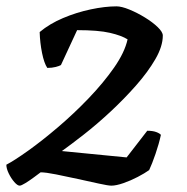

<svg xmlns="http://www.w3.org/2000/svg" viewBox="-22 -585 588 605"><path d="M40 0Q33 0 23 -11.5Q13 -23 5.5 -38.5Q-2 -54 -2 -66Q23 -79 66.5 -110Q110 -141 160.5 -184Q211 -227 257.5 -275.5Q304 -324 337.5 -372Q371 -420 380 -461Q361 -473 324.5 -481.5Q288 -490 221 -490L170 -380Q165 -377 153.5 -374Q142 -371 127 -371Q117 -386 110.5 -418Q104 -450 103 -484Q134 -510 176.5 -528Q219 -546 264 -555.5Q309 -565 345 -565Q361 -565 385.5 -555Q410 -545 434.5 -530Q459 -515 475 -499.5Q491 -484 491 -473Q491 -439 467.5 -398.5Q444 -358 406.5 -315.5Q369 -273 326 -233Q283 -193 242 -161Q201 -129 173 -109L377 -89L442 -173Q459 -173 470 -169Q481 -165 485 -160Q479 -132 468 -100Q457 -68 448 -49Q434 -39 412 -27.5Q390 -16 367 -8Q344 0 329 0Q319 0 289.5 -6.5Q260 -13 223.5 -21Q187 -29 154.5 -35.5Q122 -42 106 -42Q98 -36 84.5 -26Q71 -16 58 -8Q45 0 40 0Z"/></svg>

Font: Texturina SemiBold
Style: Italic
Weight: 600
Italic angle: -11°
Designer: Guillermo Torres Carreño
Foundry: Omnibus-Type
Version: Version 1.002; ttfautohint (v1.8.3)